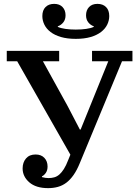

<svg xmlns="http://www.w3.org/2000/svg" viewBox="-20 -961 707 993"><path d="M229 12Q166 12 131.5 -18Q97 -48 97 -90Q97 -121 114.5 -141.5Q132 -162 164 -162Q193 -162 209.5 -144.5Q226 -127 226 -100Q226 -80 217 -67Q208 -54 197 -49V-45Q215 -40 231 -40Q247 -40 261 -44Q275 -48 287 -58.5Q299 -69 310.5 -87Q322 -105 333 -134L344 -161L69 -644H15V-698H286V-644H202L330 -412L393 -291H397L446 -412L540 -644H456V-698H665V-644H611L393 -118Q378 -81 360.5 -56Q343 -31 323 -16Q303 -1 279.5 5.5Q256 12 229 12ZM372 -760Q328 -760 295.5 -769.5Q263 -779 241.5 -795.5Q220 -812 209.5 -833.5Q199 -855 199 -878Q199 -908 215.5 -924.5Q232 -941 260 -941Q288 -941 303.5 -924.5Q319 -908 319 -882Q319 -860 307.5 -845.5Q296 -831 279 -825V-822Q294 -815 318.5 -811.5Q343 -808 372 -808Q401 -808 425.5 -811.5Q450 -815 465 -822V-825Q448 -831 436.5 -845.5Q425 -860 425 -882Q425 -908 440.5 -924.5Q456 -941 484 -941Q512 -941 528.5 -924.5Q545 -908 545 -878Q545 -855 534.5 -833.5Q524 -812 502.5 -795.5Q481 -779 448.5 -769.5Q416 -760 372 -760Z"/></svg>

Font: IBM Plex Serif Medm
Style: Regular
Weight: 500
Designer: Mike Abbink, Paul van der Laan, Pieter van Rosmalen
Foundry: Bold Monday
Version: Version 3.001